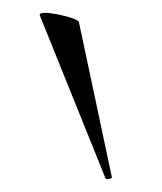

<svg xmlns="http://www.w3.org/2000/svg" viewBox="-20 -751 253 299"><path d="M42 -727Q41 -731 49.5 -731Q58 -731 70.5 -728.5Q83 -726 93 -722.5Q103 -719 103 -716L154 -476Q156 -474 150.5 -472.5Q145 -471 144 -474Z"/></svg>

Font: Cormorant Garamond Light
Style: Regular
Weight: 400
Version: Version 4.001